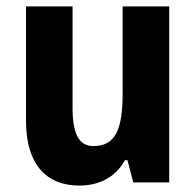

<svg xmlns="http://www.w3.org/2000/svg" viewBox="-20 -568 610 598"><path d="M507 -548H362V-281C362 -173 344 -113 271 -113C225 -113 206 -153 206 -232V-548H61V-191C61 -59 122 10 227 10C289 10 340 -16 369 -69H377L395 0H507Z"/></svg>

Font: Noto Sans Oriya Cond Bold
Style: Bold
Weight: 700
Width: 3
Designer: Amélie Bonet and Sol Matas
Foundry: Google LLC
Version: Version 2.006